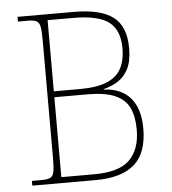

<svg xmlns="http://www.w3.org/2000/svg" viewBox="-52 -761 725 809"><g transform="rotate(-5 311.0 -357.0)"><path d="M52 0V-20H93Q118 -20 130 -26Q142 -32 145.5 -51Q149 -70 149 -108V-606Q149 -645 145.5 -663.5Q142 -682 130 -688Q118 -694 93 -694H52V-714H290Q403 -714 456 -674Q509 -634 509 -541Q509 -487 492 -454Q475 -421 447.5 -404Q420 -387 387 -379V-377Q461 -374 500 -328.5Q539 -283 539 -200Q539 -95 484 -47.5Q429 0 320 0ZM287 -388Q361 -388 403.5 -406.5Q446 -425 463.5 -460Q481 -495 481 -543Q481 -620 436.5 -654.5Q392 -689 285 -689H177V-388ZM315 -25Q422 -25 466.5 -69.5Q511 -114 511 -197Q511 -253 493.5 -289.5Q476 -326 433.5 -344.5Q391 -363 317 -363H177V-25Z"/></g></svg>

Font: Noto Serif Thin
Style: Regular
Weight: 100
Designer: Monotype Design Team
Foundry: Monotype Imaging Inc.
Version: Version 2.015